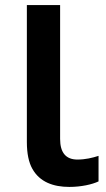

<svg xmlns="http://www.w3.org/2000/svg" viewBox="-20 -734 422 764"><path d="M255.9 9.8C302.7 9.8 346.7 0 372.1 -12.2V-113.8C348.1 -106 319.8 -99.1 288.1 -99.1C242.2 -99.1 219.2 -126.5 219.2 -181.2V-713.9H86.9V-168.9C86.9 -123.5 94.2 -87.9 108.9 -62C138.2 -9.8 191.9 9.8 255.9 9.8Z"/></svg>

Font: Noto Reveo Sans
Style: Regular
Weight: 600
Designer: Monotype Design Team
Foundry: Monotype Imaging Inc.
Version: Version 2.007